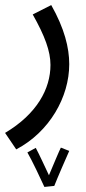

<svg xmlns="http://www.w3.org/2000/svg" viewBox="-47 -359 341 757"><path d="M17 230C148 161 226 24 226 -106C226 -171 207 -247 155 -339L82 -302C130 -217 152 -157 152 -103C152 -9 99 90 -27 165ZM128 378 167 374C179 343 217 256 226 236L193 223C187 234 163 292 146 332C131 300 105 244 94 224L61 242C79 273 115 349 128 378Z"/></svg>

Font: Noto Sans Arabic UI XCn
Style: Regular
Weight: 400
Width: 2
Designer: Monotype Design Team, Nadine Chahine and Nizar Qandah
Foundry: Monotype Imaging Inc.
Version: Version 2.010